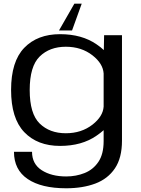

<svg xmlns="http://www.w3.org/2000/svg" viewBox="-20 -779 758 1031"><path d="M335.5 232Q202 232 128.5 182.2Q55 132.5 55 36H152Q152 101.5 204 135Q256 168.5 335.5 168.5Q388.5 168.5 434.2 150.2Q480 132 508.2 90.5Q536.5 49 536.5 -21.5V-80Q520.5 -65.5 498.5 -50.5Q419.5 4.5 302.5 4.5Q181 4.5 110.2 -69.5Q39.5 -143.5 39.5 -296Q39.5 -449 110.2 -522.2Q181 -595.5 302.5 -595.5Q419.5 -595.5 498.5 -541Q521.5 -525.5 537.5 -510L539 -590H635V-23.5Q635 69 597 125.2Q559 181.5 491.5 206.8Q424 232 335.5 232ZM536.5 -384.5Q533 -437.5 477 -481.5Q417.5 -528 333.5 -528Q246.5 -528 193 -475.5Q139.5 -423 139.5 -295.5Q139.5 -168 193 -115.8Q246.5 -63.5 333.5 -63.5Q417.5 -63.5 477 -110Q533 -154 536.5 -206.5ZM418.8 -759.2 366.9 -615.4H296.8L379.3 -759.2Z"/></svg>

Font: Anybody ExtraExpanded
Style: Regular
Weight: 400
Width: 8
Designer: Tyler Finck
Foundry: Etcetera Type Company
Version: Version 1.010; ttfautohint (v1.8.3) -l 8 -r 50 -G 200 -x 14 